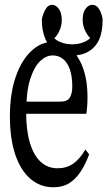

<svg xmlns="http://www.w3.org/2000/svg" viewBox="-20 -771 445 795"><path d="M200.7 4.4Q146.5 4.4 105.7 -30.8Q64.9 -65.9 43 -131.6Q21 -197.3 21 -290Q21 -382.3 44.7 -451.7Q68.4 -521 109.1 -559.3Q149.9 -597.7 198.2 -597.7Q239.3 -597.7 271.7 -569.6Q304.2 -541.5 323.2 -490.7Q342.3 -439.9 342.3 -366.7Q342.3 -346.7 340.8 -329.1Q339.4 -311.5 337.4 -299.8H50.8V-350.1H228.5Q260.3 -350.1 269.8 -367.9Q279.3 -385.7 279.3 -412.6Q279.3 -454.1 269.5 -482.9Q259.8 -511.7 241.2 -526.6Q222.7 -541.5 198.2 -541.5Q171.4 -541.5 146.5 -518.3Q121.6 -495.1 105 -443.4Q88.4 -391.6 88.4 -304.2Q88.4 -230 104.2 -178.2Q120.1 -126.5 149.2 -100.3Q178.2 -74.2 218.3 -74.2Q254.9 -74.2 282.5 -93Q310.1 -111.8 333.5 -151.9L349.1 -131.8Q334 -90.8 314 -60.3Q293.9 -29.8 266.8 -12.7Q239.7 4.4 200.7 4.4ZM279.3 -541Q239.3 -541 210.4 -558.8Q181.6 -576.7 167.5 -610.8Q153.3 -643.6 153.3 -687.5Q153.3 -689.9 153.3 -692.4Q157.7 -712.4 168 -731.7Q178.2 -751 196.8 -751Q210 -751 222.9 -735.1Q235.8 -719.2 235.8 -688.5Q235.8 -664.6 225.1 -641.4Q214.4 -618.2 195.8 -605L180.2 -646Q199.2 -610.8 224.6 -599.1Q250 -587.4 279.3 -587.4Q308.6 -587.4 334 -599.6Q359.4 -611.8 378.4 -646L362.3 -605Q345.7 -618.2 334 -641.1Q322.3 -664.1 322.3 -688.5Q322.3 -719.2 334.5 -735.1Q346.7 -751 361.8 -751Q380.4 -751 391.1 -732.2Q401.9 -713.4 404.8 -692.4Q404.8 -689.9 404.8 -687.5Q404.8 -641.6 391.6 -609.9Q377.4 -576.7 348.4 -558.8Q319.3 -541 279.3 -541Z"/></svg>

Font: Scarab Serif
Style: Regular
Weight: 400
Designer: John Roberts
Foundry: Scarab
Version: 1.0